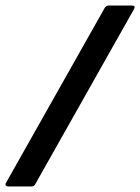

<svg xmlns="http://www.w3.org/2000/svg" viewBox="-39 -675 508 695"><path d="M-9 0Q-15 0 -17.9 -3.5Q-20.7 -7 -17.4 -13L339.6 -645.6Q344.9 -655 355 -655H438.4Q453.2 -655 446.1 -642L89.2 -9.4Q85.2 0 74.1 0Z"/></svg>

Font: Sofia Sans Hairline
Style: Italic
Weight: 1
Italic angle: -9°
Designer: Botio Nikoltchev, Ani Petrova
Foundry: lettersoup
Version: Version 4.102